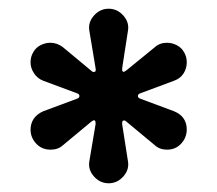

<svg xmlns="http://www.w3.org/2000/svg" viewBox="-20 -795 498 440"><path d="M301 -581Q296 -579 296 -575Q296 -571 301 -569L379 -540Q408 -528 408 -498Q408 -486 402 -475Q388 -452 363 -452Q346 -452 335 -462L270 -516Q267 -519 264 -519Q259 -519 260 -510L273 -427Q277 -407 263 -391Q249 -375 229 -375Q209 -375 195 -391Q181 -407 185 -427L199 -510V-513Q199 -524 189 -516L124 -462Q113 -452 96 -452Q70 -452 56 -475Q50 -486 50 -497Q50 -527 79 -540L157 -569Q162 -571 162 -575Q162 -579 157 -581L79 -610Q66 -615 58 -627Q50 -639 50 -652Q50 -665 56 -675Q62 -686 73 -691.5Q84 -697 95 -697Q111 -697 124 -687L189 -633Q192 -630 195 -630Q201 -630 199 -639L185 -723Q181 -743 195 -759Q209 -775 229 -775Q249 -775 263 -759Q277 -743 273 -723L260 -639V-636Q260 -626 270 -634L335 -687Q346 -697 363 -697Q374 -697 385 -691.5Q396 -686 402 -675Q408 -665 408 -652Q408 -638 400.5 -626.5Q393 -615 379 -610Z"/></svg>

Font: Kiwi Maru Medium
Style: Regular
Weight: 500
Designer: Hiroki-Chan
Version: Version 1.100